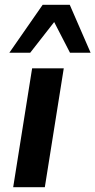

<svg xmlns="http://www.w3.org/2000/svg" viewBox="-20 -781 398 801"><path d="M35 0 114 -496H246L167 0ZM19 -561 158 -761H271L358 -561H272L206 -689L106 -561Z"/></svg>

Font: Nunito Sans 9pt
Style: Bold Italic
Weight: 700
Italic angle: -9°
Version: Version 3.101;gftools[0.9.27]